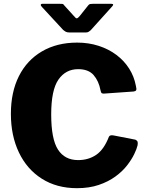

<svg xmlns="http://www.w3.org/2000/svg" viewBox="-20 -975 771 1005"><path d="M384 -752Q444 -752 496.5 -735Q549 -718 589.5 -687.5Q630 -657 656 -616Q682 -575 691 -527Q696 -508 692.5 -502.5Q689 -497 679 -496L523 -485Q513 -485 510.5 -489.5Q508 -494 506 -503Q497 -551 470 -582Q443 -613 389 -613Q324 -613 286 -558.5Q248 -504 248 -376Q248 -247 283.5 -192Q319 -137 389 -137Q443 -137 483.5 -164.5Q524 -192 550 -259Q555 -270 575 -266L688 -244Q692 -243 697.5 -237.5Q703 -232 700 -214Q696 -196 682.5 -168Q669 -140 645 -109Q621 -78 584 -51Q547 -24 497 -7Q447 10 383 10Q277 10 199 -39.5Q121 -89 79 -177Q37 -265 37 -379Q37 -493 79 -576.5Q121 -660 199.5 -706Q278 -752 384 -752ZM441 -946Q446 -953 452 -954Q458 -955 466 -955H563Q581 -955 564 -938L455 -817Q450 -813 444.5 -809Q439 -805 429 -805H344Q331 -805 324 -809Q317 -813 310 -819L200 -938Q193 -945 193.5 -950Q194 -955 202 -955H293Q302 -955 307 -954.5Q312 -954 317 -946L366 -892Q377 -878 382.5 -879Q388 -880 398 -892Z"/></svg>

Font: Libre Franklin ExtraBold
Style: Regular
Weight: 800
Designer: Pablo Impallari, Rodrigo Fuenzalida, Nhung Nguyen
Foundry: Impallari Type
Version: Version 3.000